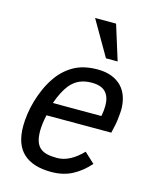

<svg xmlns="http://www.w3.org/2000/svg" viewBox="-117 -844 751 937"><g transform="rotate(15 258.5 -375.5)"><path d="M139.2 -246.1Q134.3 -223.1 131.6 -203.1Q128.9 -183.1 128.9 -165Q128.9 -134.3 135.5 -113.8Q142.1 -93.3 156 -80.8Q169.9 -68.4 191.2 -63.2Q212.4 -58.1 242.2 -58.1Q275.4 -58.1 307.6 -75.2Q339.8 -92.3 370.1 -124L421.9 -76.2Q383.8 -32.7 338.1 -8.8Q292.5 15.1 231.9 15.1Q139.6 15.1 91.3 -29.3Q43 -73.7 43 -166Q43 -195.8 47.9 -229Q52.7 -262.2 62.5 -295.7Q72.3 -329.1 86.4 -360.8Q100.6 -392.6 119.1 -419.9Q151.9 -469.2 201.2 -498Q250.5 -526.9 323.2 -526.9Q363.3 -526.9 393.6 -515.4Q423.8 -503.9 444.1 -483.2Q464.4 -462.4 474.6 -432.9Q484.9 -403.3 484.9 -367.2Q484.9 -362.3 484.1 -353Q483.4 -343.8 482.4 -333Q481.4 -322.3 480 -311.5Q478.5 -300.8 477.1 -293L466.8 -246.1ZM398.9 -312Q404.8 -340.3 404.8 -365.2Q404.8 -409.7 382.8 -433.3Q360.8 -457 312 -457Q277.3 -457 250.7 -445.3Q224.1 -433.6 203.1 -408.2Q175.3 -373.5 153.8 -312ZM347.7 -589.8 245.6 -766.1H351.6L406.7 -589.8Z"/></g></svg>

Font: Lorenzo Sans
Style: Italic
Weight: 400
Italic angle: -12°
Foundry: Intel Corporation
Version: Version 1.00; ttfautohint (v1.5)